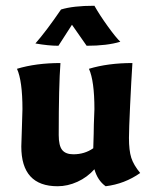

<svg xmlns="http://www.w3.org/2000/svg" viewBox="-20 -636 530 667"><path d="M54 -127 56 -190 58 -257Q58 -355 39 -397Q105 -417 190 -417Q184 -338 184 -167Q184 -130 196 -115Q208 -100 235 -100Q274 -100 304 -121Q306 -181 306 -203L308 -257Q308 -355 289 -397Q355 -417 440 -417Q436 -355 432 -270Q428 -185 428 -157Q428 -113 436 -88Q444 -63 467 -35Q413 3 347 11Q319 -9 308 -48Q283 -20 249 -4.5Q215 11 180 11Q54 11 54 -127ZM103 -485Q140 -527 192 -603Q234 -616 308 -616Q326 -584 354.5 -544.5Q383 -505 398 -491Q352 -477 281 -477L230 -550L183 -477Q148 -477 103 -485Z"/></svg>

Font: Mirza
Style: Bold
Weight: 700
Designer: Arabic design by Kourosh Beigpour, Latin design by Eduardo Tunni, engineering by Lasse Fister
Version: Version 1.0010g